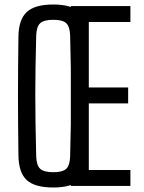

<svg xmlns="http://www.w3.org/2000/svg" viewBox="-20 -827 639 854"><path d="M217 7Q135 7 99 -26Q63 -59 62 -136Q61 -211 60.5 -276Q60 -341 60 -402Q60 -463 60.5 -527Q61 -591 62 -664Q63 -740 99 -773.5Q135 -807 217 -807Q297 -807 333 -773.5Q369 -740 371 -664Q373 -591 373.5 -527Q374 -463 374 -402Q374 -341 373.5 -276Q373 -211 371 -136Q369 -59 333 -26Q297 7 217 7ZM217 -61Q259 -61 275 -76.5Q291 -92 292 -133Q294 -210 295 -274.5Q296 -339 296 -399.5Q296 -460 295 -524.5Q294 -589 292 -667Q291 -708 275 -723.5Q259 -739 217 -739Q175 -739 158.5 -723.5Q142 -708 141 -667Q139 -591 138 -527.5Q137 -464 137 -403Q137 -342 138 -277Q139 -212 141 -133Q142 -92 158.5 -76.5Q175 -61 217 -61ZM295 0V-800H560V-729H375V-438H550V-367H375V-71H560V0Z"/></svg>

Font: Big Shoulders Text
Style: Regular
Weight: 400
Designer: Patric King
Foundry: XO Type Co
Version: Version 1.000; ttfautohint (v1.8.2)